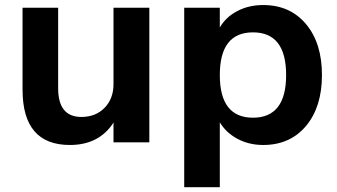

<svg xmlns="http://www.w3.org/2000/svg" viewBox="-20 -570 1351 769"><path d="M578.1 -539.1V0H434.6V-79.1Q377 10.7 259.8 10.7Q70.3 10.7 70.3 -210.9V-539.1H212.9V-216.8Q212.9 -101.6 305.7 -101.6Q363.3 -101.6 398.9 -138.2Q434.6 -174.8 434.6 -233.4V-539.1Z M1034.2 -549.8Q1141.6 -549.8 1205.6 -473.6Q1269.5 -397.5 1269.5 -269.5Q1269.5 -141.6 1205.6 -65.4Q1141.6 10.7 1034.2 10.7Q977.5 10.7 931.6 -13.7Q885.7 -38.1 860.4 -80.1V179.7H717.8V-539.1H860.4V-460Q884.8 -502 930.7 -525.9Q976.6 -549.8 1034.2 -549.8ZM993.2 -440.4Q860.4 -440.4 860.4 -269.5Q860.4 -98.6 993.2 -98.6Q1126 -98.6 1126 -269.5Q1126 -440.4 993.2 -440.4Z"/></svg>

Font: Min Sans Bold
Style: Regular
Weight: 700
Designer: Jinseong-Kim, NotoSansCJK, Nunito
Foundry: Jinseong-Kim
Version: Version 1.400;Glyphs 3.1.2 (3151)